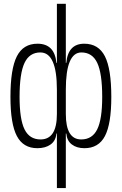

<svg xmlns="http://www.w3.org/2000/svg" viewBox="-20 -752 626 987"><path d="M414.1 9.8Q374.5 9.8 349.4 -9.3Q324.2 -28.3 320.8 -65.4H318.4V214.8H272.5V-65.4H270Q266.6 -28.3 240.2 -9.3Q213.9 9.8 171.9 9.8Q99.6 9.8 66.7 -52.7Q33.7 -115.2 33.7 -253.9Q33.7 -397.9 66.7 -462.6Q99.6 -527.3 172.9 -527.3Q260.7 -527.3 270 -428.7H272.5V-732.4H318.4V-428.7H320.8Q329.6 -527.3 413.1 -527.3Q486.3 -527.3 519.3 -462.6Q552.2 -397.9 552.2 -253.9Q552.2 -115.2 519.5 -52.7Q486.8 9.8 414.1 9.8ZM272.5 -291Q272.5 -482.4 187.5 -482.4Q131.3 -482.4 106 -428.5Q80.6 -374.5 80.6 -253.9Q80.6 -138.7 106.2 -86.9Q131.8 -35.2 188.5 -35.2Q272.5 -35.2 272.5 -166ZM318.4 -166Q318.4 -35.2 397.5 -35.2Q454.1 -35.2 479.7 -86.9Q505.4 -138.7 505.4 -253.9Q505.4 -374.5 480 -428.5Q454.6 -482.4 398.4 -482.4Q318.4 -482.4 318.4 -291Z"/></svg>

Font: Cascadia Mono ExtraLight
Style: Regular
Weight: 200
Monospace: yes
Designer: Aaron Bell
Foundry: Saja Typeworks
Version: Version 2404.023; ttfautohint (v1.8.4)